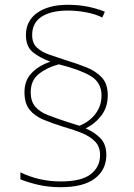

<svg xmlns="http://www.w3.org/2000/svg" viewBox="-20 -779 558 800"><path d="M82 -395Q82 -444 112 -475Q142 -506 190 -522Q146 -538 117 -561.5Q88 -585 88 -633Q88 -692 135 -725.5Q182 -759 263 -759Q308 -759 347 -751Q386 -743 417 -730L406 -706Q379 -720 340 -727.5Q301 -735 263 -735Q193 -735 153.5 -709.5Q114 -684 114 -633Q114 -599 134 -580.5Q154 -562 186.5 -551Q219 -540 258 -527Q301 -514 340 -498.5Q379 -483 404 -456.5Q429 -430 429 -381Q429 -333 403 -298.5Q377 -264 337 -244Q374 -228 398.5 -203Q423 -178 423 -133Q423 -72 375.5 -35.5Q328 1 233 1Q181 1 137 -9.5Q93 -20 65 -32V-61Q143 -23 233 -23Q320 -23 358.5 -53.5Q397 -84 397 -133Q397 -168 376 -189.5Q355 -211 320.5 -225Q286 -239 243 -251Q199 -265 162 -280Q125 -295 103.5 -321.5Q82 -348 82 -395ZM108 -395Q108 -356 127.5 -334Q147 -312 179.5 -299.5Q212 -287 251 -274L311 -255Q353 -272 378 -305Q403 -338 403 -381Q403 -436 356.5 -463Q310 -490 225 -511Q176 -498 142 -471Q108 -444 108 -395Z"/></svg>

Font: Noto Sans Sinhala UI Thin
Style: Regular
Weight: 100
Designer: Jelle Bosma - Monotype Design Team
Foundry: Monotype Imaging Inc.
Version: Version 2.006; ttfautohint (v1.8.4.7-5d5b)